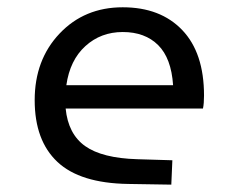

<svg xmlns="http://www.w3.org/2000/svg" viewBox="-20 -500 654 527"><path d="M356.9 -63 453.1 -60.1 450.2 6.8 332 4.9Q199.7 2.9 137.5 -55.7Q75.2 -114.3 75.2 -225.1Q75.2 -335.9 143.6 -408Q211.9 -480 316.9 -480Q420.4 -480 480.2 -417.5Q540 -355 540 -237.8Q540 -215.3 537.1 -202.1H160.2Q167 -132.3 213.6 -99.1Q260.3 -65.9 356.9 -63ZM316.9 -412.1Q256.8 -412.1 214.4 -373.5Q171.9 -335 162.1 -266.1H455.1Q450.2 -340.3 414.1 -376.2Q377.9 -412.1 316.9 -412.1Z"/></svg>

Font: IntelOne Mono
Style: Regular
Weight: 400
Designer: Fred Shallcrass
Foundry: Frere-Jones Type LLC
Version: Version 1.200;hotconv 1.1.0;makeotfexe 2.6.0;FJTRelease1.2